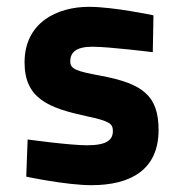

<svg xmlns="http://www.w3.org/2000/svg" viewBox="-20 -531 537 563"><path d="M430 -486C430 -486 313 -511 241 -511C146 -511 52 -464 52 -348C52 -241 124 -214 235 -190C300 -176 311 -169 311 -147C311 -121 294 -105 235 -105C184 -105 61 -122 61 -122L57 -13C57 -13 174 12 248 12C363 12 445 -33 445 -150C445 -251 398 -286 275 -309C205 -322 186 -328 186 -351C186 -378 204 -394 251 -394C299 -394 428 -378 428 -378Z"/></svg>

Font: TitilliumMaps29L
Style: 999 wt
Weight: 900
Designer: Campivisivi
Foundry: Accademia di Belle Arti di Urbino and students of MA course of Visual design